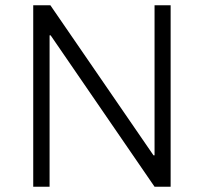

<svg xmlns="http://www.w3.org/2000/svg" viewBox="-20 -708 774 728"><path d="M106 0H168V-574H172L566 0H627V-688H566V-119H562L171 -688H106Z"/></svg>

Font: Saira UNSAM Light SC
Style: Regular
Weight: 300
Designer: Hector Gatti with collaboration of the Omnibus-Type team
Foundry: Omnibus-Type
Version: Version 1.072;PS 001.072;hotconv 1.0.88;makeotf.lib2.5.64775